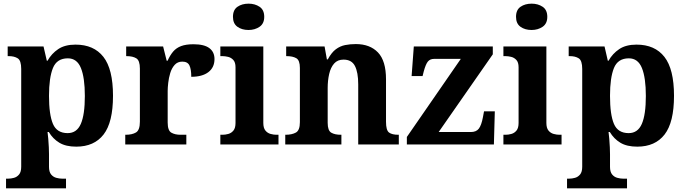

<svg xmlns="http://www.w3.org/2000/svg" viewBox="-20 -790 3753 1050"><path d="M13 240V187H25Q40 187 56.5 182.5Q73 178 84.5 164Q96 150 96 122V-413Q96 -459 77 -471Q58 -483 29 -483H22V-536H218L236 -458H240Q262 -497 298.5 -521.5Q335 -546 393 -546Q493 -546 545.5 -479Q598 -412 598 -266Q598 -121 546.5 -54.5Q495 12 397 12Q340 12 304.5 -9.5Q269 -31 247 -68H240Q242 -54 244 -30.5Q246 -7 247 15.5Q248 38 248 53V122Q248 150 259.5 164Q271 178 288 182.5Q305 187 319 187H341V240ZM350 -62Q400 -62 422 -112.5Q444 -163 444 -265Q444 -365 422.5 -418Q401 -471 351 -471Q291 -471 269.5 -418Q248 -365 248 -266Q248 -163 269.5 -112.5Q291 -62 350 -62Z M665 0V-53H668Q702 -53 723.5 -65.5Q745 -78 745 -125V-415Q745 -459 725.5 -471Q706 -483 673 -483H670V-536H872L891.5 -458H896.6Q910 -488 927 -508Q944 -528 970.5 -538Q997 -548 1038 -548Q1096.6 -548 1124.8 -526.9Q1153 -505.8 1153 -467Q1153 -421 1119.5 -395.5Q1086 -370 1026 -370Q1026 -411 1016 -432Q1006 -453 977 -453Q951 -453 935 -435Q919 -417 911 -390.5Q903 -364 900 -337Q897 -310 897 -293V-120Q897 -76 917 -64.5Q937 -53 967 -53H999V0Z M1185 0V-53H1197Q1212 -53 1228.5 -57.5Q1245 -62 1256.5 -75.9Q1268 -89.8 1268 -117.7V-422Q1268 -448.9 1256 -462Q1244 -475 1227.5 -479Q1211 -483 1197 -483H1185V-536H1420V-118Q1420 -90 1431.5 -76Q1443 -62 1460 -57.5Q1477 -53 1491 -53H1503V0ZM1339.1 -626Q1303 -626 1278.5 -643.5Q1254 -661 1254 -698Q1254 -736 1278.8 -753Q1303.5 -770 1339.5 -770Q1374 -770 1399.5 -753Q1425 -736 1425 -698Q1425 -661 1399.4 -643.5Q1373.8 -626 1339.1 -626Z M1540 0V-53H1542Q1576 -53 1598 -65Q1620 -77 1620 -122V-418.4Q1620 -460.2 1600.5 -471.6Q1581 -483 1548 -483H1545V-536H1755L1767.7 -465H1772.5Q1793 -503 1816.5 -520.5Q1840 -538 1867.3 -543.5Q1894.7 -549 1925.9 -549Q2003 -549 2047 -503.2Q2091 -457.4 2091 -356V-123.8Q2091 -77.6 2107.5 -65.3Q2124 -53 2158 -53H2161V0H1939V-329Q1939 -394 1921.1 -429Q1903.3 -464 1858.8 -464Q1826 -464 1807.2 -442.5Q1788.3 -420.9 1780.2 -385.5Q1772 -350.1 1772 -309V-118Q1772 -76 1791.5 -64.5Q1811 -53 1844 -53H1847V0Z M2205 0V-41L2500 -468H2354Q2332 -468 2320 -453.5Q2308 -439 2297 -398L2291 -374H2231L2243 -536H2675V-493L2379 -68H2555Q2585 -68 2599 -87Q2613 -106 2621 -149L2627 -181H2686L2681 0Z M2733 0V-53H2745Q2760 -53 2776.5 -57.5Q2793 -62 2804.5 -75.9Q2816 -89.8 2816 -117.7V-422Q2816 -448.9 2804 -462Q2792 -475 2775.5 -479Q2759 -483 2745 -483H2733V-536H2968V-118Q2968 -90 2979.5 -76Q2991 -62 3008 -57.5Q3025 -53 3039 -53H3051V0ZM2887.1 -626Q2851 -626 2826.5 -643.5Q2802 -661 2802 -698Q2802 -736 2826.8 -753Q2851.5 -770 2887.5 -770Q2922 -770 2947.5 -753Q2973 -736 2973 -698Q2973 -661 2947.4 -643.5Q2921.8 -626 2887.1 -626Z M3081 240V187H3093Q3108 187 3124.5 182.5Q3141 178 3152.5 164Q3164 150 3164 122V-413Q3164 -459 3145 -471Q3126 -483 3097 -483H3090V-536H3286L3304 -458H3308Q3330 -497 3366.5 -521.5Q3403 -546 3461 -546Q3561 -546 3613.5 -479Q3666 -412 3666 -266Q3666 -121 3614.5 -54.5Q3563 12 3465 12Q3408 12 3372.5 -9.5Q3337 -31 3315 -68H3308Q3310 -54 3312 -30.5Q3314 -7 3315 15.5Q3316 38 3316 53V122Q3316 150 3327.5 164Q3339 178 3356 182.5Q3373 187 3387 187H3409V240ZM3418 -62Q3468 -62 3490 -112.5Q3512 -163 3512 -265Q3512 -365 3490.5 -418Q3469 -471 3419 -471Q3359 -471 3337.5 -418Q3316 -365 3316 -266Q3316 -163 3337.5 -112.5Q3359 -62 3418 -62Z"/></svg>

Font: Noto Naskh Arabic UI
Style: Regular
Weight: 400
Designer: Monotype Design Team, David Williams, Mohamad Dakak and Nizar Qandah
Foundry: Monotype Imaging Inc.
Version: Version 2.014